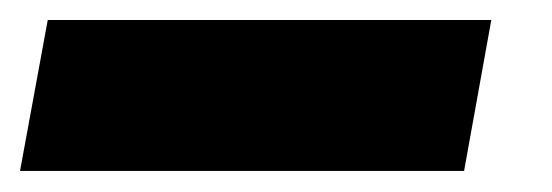

<svg xmlns="http://www.w3.org/2000/svg" viewBox="-24 -332 538 187"><path d="M-4.5 -165.5H428L454.5 -312.5H22.5Z"/></svg>

Font: Anybody Black
Style: Italic
Weight: 900
Italic angle: -10°
Designer: Tyler Finck
Foundry: Etcetera Type Company
Version: Version 1.113;gftools[0.9.25]